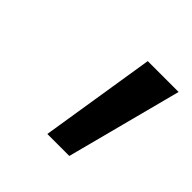

<svg xmlns="http://www.w3.org/2000/svg" viewBox="-85 -787 404 404"><g transform="rotate(45 117.0 -585.0)"><path d="M101.1 -456.1 142.1 -713.9H233.9L166.5 -456.1Z"/></g></svg>

Font: Open Sans Condensed Medium
Style: Italic
Weight: 500
Width: 3
Italic angle: -12°
Designer: Monotype Design Team
Foundry: Monotype Imaging Inc.
Version: Version 3.000